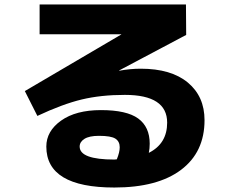

<svg xmlns="http://www.w3.org/2000/svg" viewBox="-20 -775 1040 858"><path d="M645 -92Q727 -133 727 -227Q727 -351 538 -351Q431 -351 345.5 -330.5Q260 -310 147 -257L91 -368L522 -621V-622H157V-755H811L812 -619L512 -460L513 -459Q562 -468 609 -468Q745 -468 819.5 -406Q894 -344 894 -238Q894 -95 789 -16Q684 63 491 63Q187 63 187 -120Q187 -189 253 -236Q319 -283 431 -283Q546 -283 597.5 -245.5Q649 -208 649 -133Q649 -111 645 -92ZM502 -63Q515 -95 515 -117Q515 -143 495.5 -155.5Q476 -168 422 -168Q379 -168 357.5 -154.5Q336 -141 336 -120Q336 -62 491 -62Q493 -62 496.5 -62.5Q500 -63 502 -63Z"/></svg>

Font: M PLUS 1p ExtraBold
Style: Regular
Weight: 800
Version: Version 1.062